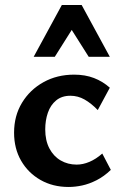

<svg xmlns="http://www.w3.org/2000/svg" viewBox="-20 -731 487 764"><path d="M253 13Q190 13 141 -15Q92 -43 64 -91.5Q36 -140 36 -203Q36 -270 67.5 -322Q99 -374 153 -404Q207 -434 275 -434Q319 -434 354 -420.5Q389 -407 417 -382L369 -293Q343 -320 316.5 -335Q290 -350 260 -350Q226 -350 203.5 -331.5Q181 -313 170.5 -282.5Q160 -252 160 -216Q160 -172 176.5 -140.5Q193 -109 221.5 -92.5Q250 -76 285 -76Q310 -76 336 -87Q362 -98 387 -120L421 -55Q394 -29 364.5 -14Q335 1 307 7Q279 13 253 13ZM333 -505 247 -641 226 -711H305L417 -505ZM114 -505 226 -711H305L285 -643L198 -505Z"/></svg>

Font: Ysabeau
Style: Bold
Weight: 700
Designer: Christian Thalmann (Catharsis Fonts)
Version: Version 2.000;gftools[0.9.27.dev2+g8671c4b]